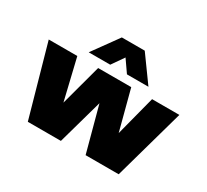

<svg xmlns="http://www.w3.org/2000/svg" viewBox="-157 -1050 1390 1292"><g transform="rotate(30 537.5 -404.0)"><path d="M185 0 30 -550H252L328 -231.5L414 -550H671L752.5 -240L833 -550H1045L891 0H634L540 -349.5L442 0ZM306 -610 449 -808H627L770 -610H603L538 -703.5L473 -610Z"/></g></svg>

Font: Encode Sans Expanded Black
Style: Regular
Weight: 900
Width: 7
Designer: Multiple Designers
Foundry: Impallari Type
Version: Version 3.000; ttfautohint (v1.8.3) -l 8 -r 50 -G 200 -x 14 